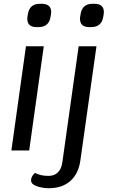

<svg xmlns="http://www.w3.org/2000/svg" viewBox="-20 -794 598 1013"><path d="M117 -550H211L134 0H40ZM124 -695Q124 -703 125 -707L127 -718Q135 -774 190 -774H200Q250 -774 250 -730Q250 -722 249 -718L247 -707Q239 -651 183 -651H173Q124 -651 124 -695ZM150 174Q144 167 144 157Q144 145 152 132.5Q160 120 166 119Q194 134 236 134Q266 134 285 116Q304 98 309 62L395 -550H489L404 53Q394 123 351 161Q308 199 237 199Q211 199 185.5 192Q160 185 150 174ZM402 -695Q402 -703 403 -707L405 -718Q413 -774 468 -774H478Q528 -774 528 -730Q528 -722 527 -718L525 -707Q517 -651 461 -651H451Q402 -651 402 -695Z"/></svg>

Font: Krub Medium
Style: Italic
Weight: 500
Italic angle: -8°
Designer: Ekaluck Peanpanawate
Foundry: Cadson Demak Co.,Ltd.
Version: Version 1.000; ttfautohint (v1.6)